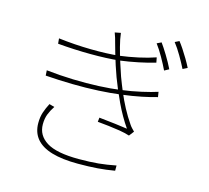

<svg xmlns="http://www.w3.org/2000/svg" viewBox="-118 -959 1236 1135"><g transform="rotate(15 500.0 -392.0)"><path d="M744 -785Q761 -762 786 -721Q811 -680 829 -643L801 -628Q786 -660 762.5 -701.5Q739 -743 717 -772ZM844 -820Q856 -805 872 -781Q888 -757 904 -730Q920 -703 932 -679L904 -665Q888 -697 864.5 -737.5Q841 -778 818 -807ZM152 -651Q251 -639 350 -637.5Q449 -636 523 -644Q578 -651 635.5 -663.5Q693 -676 739 -692L745 -661Q701 -648 643.5 -636Q586 -624 531 -617Q456 -609 356 -609.5Q256 -610 155 -619ZM131 -450Q212 -441 294.5 -438.5Q377 -436 452.5 -439.5Q528 -443 584 -451Q646 -459 706 -472.5Q766 -486 802 -498L807 -467Q770 -456 714 -444.5Q658 -433 593 -425Q533 -417 457 -413Q381 -409 298 -410.5Q215 -412 133 -418ZM481 -705Q477 -722 471.5 -739.5Q466 -757 461 -770L497 -777Q501 -741 513 -695Q525 -649 539.5 -604Q554 -559 565 -527Q581 -484 599.5 -440Q618 -396 641 -352.5Q664 -309 693 -267Q699 -258 707 -249.5Q715 -241 723 -233L700 -203Q672 -212 638 -217.5Q604 -223 569 -227Q534 -231 501 -234L504 -260Q553 -255 603 -249Q653 -243 678 -239Q635 -301 600 -375.5Q565 -450 540 -517Q528 -550 517 -583.5Q506 -617 497 -648.5Q488 -680 481 -705ZM230 -252Q212 -225 201.5 -198Q191 -171 191 -136Q191 -68 252 -30Q313 8 449 8Q518 8 569 3Q620 -2 675 -13V19Q623 28 570.5 32Q518 36 451 36Q355 36 291 17Q227 -2 195 -40.5Q163 -79 163 -136Q163 -173 172.5 -201.5Q182 -230 198 -261Z"/></g></svg>

Font: Noto Sans KR Thin
Style: Regular
Weight: 100
Designer: Ryoko NISHIZUKA 西塚涼子 (kana, bopomofo & ideographs); Paul D. Hunt (Latin, Greek & Cyrillic); Sandoll Communications 산돌커뮤니
Foundry: Adobe
Version: Version 2.004-H2;hotconv 1.0.118;makeotfexe 2.5.65603